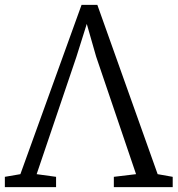

<svg xmlns="http://www.w3.org/2000/svg" viewBox="-42 -771 732 791"><path d="M-22 0V-42.5L42 -53.5L294 -751H359L607.5 -53.5L669.5 -42.5V0H427V-42.5L518.5 -53.5L354 -538L315.5 -672.5L272.5 -536L109 -53.5L189 -42.5V0Z"/></svg>

Font: Merriweather 20pt Light
Style: Regular
Weight: 300
Version: Version 2.100